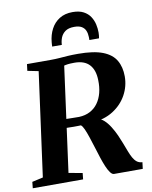

<svg xmlns="http://www.w3.org/2000/svg" viewBox="-112 -1081 914 1157"><g transform="rotate(-10 345.0 -502.0)"><path d="M-7 0 -3 -38.5 64 -53.5 150.5 -689 83.5 -702.5 88.5 -743H233Q263.5 -743 287.8 -745Q312 -747 338.5 -748.8Q365 -750.5 401 -750.5Q497.5 -750.5 553 -728.8Q608.5 -707 632.2 -666Q656 -625 656 -568Q656 -508 627 -455Q598 -402 544 -367.5Q490 -333 415.5 -328L446 -342Q468.5 -342 488.2 -324.2Q508 -306.5 525 -279.2Q542 -252 554.8 -223.5Q567.5 -195 575.5 -173.5Q586.5 -145 595.5 -121.2Q604.5 -97.5 614.5 -79.5Q624.5 -61.5 637.8 -51.2Q651 -41 671 -40L666 0H490Q479 0 467.5 -15.5Q456 -31 445.5 -56Q435 -81 425.5 -110Q414.5 -144 404 -178.2Q393.5 -212.5 383.2 -243Q373 -273.5 363.5 -294.8Q354 -316 344.5 -323Q338.5 -323 326.8 -322.5Q315 -322 300.5 -322.2Q286 -322.5 272 -322.8Q258 -323 248 -323L254.5 -376.5Q262.5 -376.5 275 -376Q287.5 -375.5 301 -375.5Q314.5 -375.5 326 -375.2Q337.5 -375 342.5 -375Q381 -376.5 410 -391.8Q439 -407 458.2 -433.5Q477.5 -460 486.8 -495.8Q496 -531.5 494.5 -573Q493.5 -635 463 -668.2Q432.5 -701.5 371.5 -701.5Q361 -701.5 346 -700.8Q331 -700 315.8 -697Q300.5 -694 289 -689L311.5 -722.5L221 -53.5L305 -38.5L301 0ZM413 -1004Q453.5 -1004 479.8 -990Q506 -976 520.5 -953.8Q535 -931.5 540.8 -906Q546.5 -880.5 546.5 -856Q546.5 -846.5 545.5 -837.2Q544.5 -828 543 -820.5H484Q484.5 -824.5 484.2 -829.2Q484 -834 484 -839.5Q483.5 -861 476.5 -877.8Q469.5 -894.5 453.2 -904.5Q437 -914.5 407.5 -914.5Q372 -914.5 352.2 -900Q332.5 -885.5 324.2 -863.8Q316 -842 315.5 -820.5H256.5Q256.5 -827.5 257 -833.8Q257.5 -840 258 -847Q262 -891.5 280.8 -927Q299.5 -962.5 332.5 -983.2Q365.5 -1004 413 -1004Z"/></g></svg>

Font: Merriweather 60pt ExtraBold
Style: Italic
Weight: 800
Italic angle: -7.8°
Version: Version 2.101